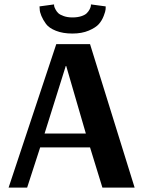

<svg xmlns="http://www.w3.org/2000/svg" viewBox="-20 -850 648 870"><path d="M308 -771Q331 -771 348 -776.5Q365 -782 373 -790Q381 -798 385.5 -806.5Q390 -815 391 -820L392 -826V-830L459 -821Q459 -816 458.5 -807.5Q458 -799 450 -778Q442 -757 428 -741Q414 -725 382.5 -711.5Q351 -698 308 -698Q265 -698 233.5 -710.5Q202 -723 188.5 -741.5Q175 -760 167.5 -778Q160 -796 160 -808L159 -821L225 -830V-826Q225 -824 226 -820Q227 -816 232 -806.5Q237 -797 244.5 -790Q252 -783 269 -777Q286 -771 308 -771ZM280 -551H278L182 -245H369ZM235 -650H388L590 0H444L388 -182H162L103 0H19Z"/></svg>

Font: ArsenalBold
Style: Bold
Weight: 700
Designer: Andrij Shevchenko
Foundry: Stairsfor.com
Version: Version 1.000